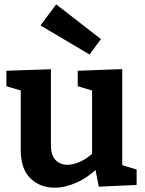

<svg xmlns="http://www.w3.org/2000/svg" viewBox="-20 -859 671 891"><path d="M233 12Q166.3 12 121.3 -31.3Q76.3 -74.7 76.3 -162.7V-455L89.3 -435L9.7 -459V-530.7L216.3 -537.7V-185.7Q216.3 -139.3 237.3 -116.8Q258.3 -94.3 293.3 -94.3Q320.3 -94.3 352.5 -108.8Q384.7 -123.3 416.7 -153.7L407.3 -128.7V-458L420.3 -435L340.7 -459V-530.7L547.3 -538.3V-74.3L530.3 -97.7L614 -72.3V-0.7L438.3 7.3L419.3 -90.7L438.7 -84.3Q389.3 -35.7 335.7 -11.8Q282 12 233 12ZM240.7 -838.7 448.3 -677.7 395.7 -606 167.7 -741Z"/></svg>

Font: Bitter Thin
Style: Regular
Weight: 100
Designer: Sol Matas, and Bitter project Authors
Foundry: Sol Matas
Version: Version 2.002